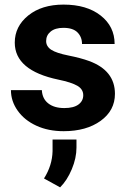

<svg xmlns="http://www.w3.org/2000/svg" viewBox="-20 -558 554 831"><path d="M340.3 -146Q340.3 -171.9 314.7 -186.8Q289.1 -201.7 232.4 -213.4Q43.9 -252.9 43.9 -373.5Q43.9 -443.8 102.3 -491Q160.6 -538.1 254.9 -538.1Q355.5 -538.1 415.8 -490.7Q476.1 -443.4 476.1 -367.7H335Q335 -397.9 315.4 -417.7Q295.9 -437.5 254.4 -437.5Q218.8 -437.5 199.2 -421.4Q179.7 -405.3 179.7 -380.4Q179.7 -356.9 201.9 -342.5Q224.1 -328.1 276.9 -317.6Q329.6 -307.1 365.7 -293.9Q477.5 -252.9 477.5 -151.9Q477.5 -79.6 415.5 -34.9Q353.5 9.8 255.4 9.8Q189 9.8 137.5 -13.9Q85.9 -37.6 56.6 -78.9Q27.3 -120.1 27.3 -168H161.1Q163.1 -130.4 189 -110.4Q214.8 -90.3 258.3 -90.3Q298.8 -90.3 319.6 -105.7Q340.3 -121.1 340.3 -146ZM240.2 252.9 170.4 214.4Q206.1 158.2 207.5 96.2V45.9H311V80.6Q311 126 290.8 174.3Q270.5 222.7 240.2 252.9Z"/></svg>

Font: RobotoInd
Style: Bold
Weight: 700
Designer: Google
Version: Version 2.001150; 2014